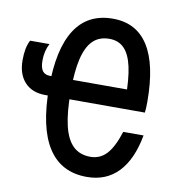

<svg xmlns="http://www.w3.org/2000/svg" viewBox="-90 -898 929 996"><g transform="rotate(10 375.0 -400.0)"><path d="M160 -407Q160 -610 226.5 -713Q293 -816 425 -816Q549 -816 612 -717Q675 -618 675 -422Q675 -385 672 -365H236V-467H590L561 -420Q561 -522 547 -585.5Q533 -649 503 -679.5Q473 -710 425 -710Q372 -710 339 -678Q306 -646 290 -579.5Q274 -513 274 -407Q274 -296 290.5 -226.5Q307 -157 342 -123.5Q377 -90 433 -90Q484 -90 518.5 -127.5Q553 -165 579 -247H686Q662 -117 598 -50.5Q534 16 433 16Q297 16 228.5 -90.5Q160 -197 160 -407ZM0 -523Q0 -556 5 -582Q10 -608 21 -629H123Q102 -589 102 -539Q102 -501 115 -484Q128 -467 156 -467H180V-365H147Q78 -365 39 -407Q0 -449 0 -523Z"/></g></svg>

Font: Martian Mono VF sWd Rg
Style: Regular
Weight: 400
Width: 6
Monospace: yes
Designer: Roman Shamin
Foundry: Evil Martians
Version: Version 1.100